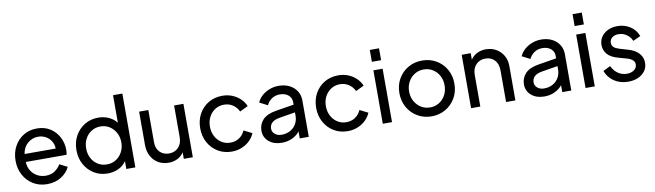

<svg xmlns="http://www.w3.org/2000/svg" viewBox="-40 -1321 6510 1908"><g transform="rotate(-10 3215.0 -366.5)"><path d="M320 12Q403 12 464 -27Q525 -66 550 -122L472 -162Q449 -123 412 -98Q375 -73 321 -73Q276 -73 237.5 -93.5Q199 -114 174.5 -152Q150 -190 148 -242H560Q565 -269 565 -292Q565 -359 535 -418Q505 -477 448.5 -514Q392 -551 312 -551Q237 -551 178 -515Q119 -479 84.5 -415.5Q50 -352 50 -271Q50 -190 85 -126Q120 -62 181 -25Q242 12 320 12ZM312 -468Q353 -468 387 -449.5Q421 -431 442 -398Q463 -365 464 -322H150Q160 -390 206 -429Q252 -468 312 -468Z M931 12Q991 12 1040.5 -11.5Q1090 -35 1120 -79V0H1211V-745H1117V-467Q1086 -507 1038 -529Q990 -551 931 -551Q855 -551 794.5 -514Q734 -477 699 -413.5Q664 -350 664 -269Q664 -189 699 -125.5Q734 -62 794.5 -25Q855 12 931 12ZM939 -78Q888 -78 848 -103Q808 -128 785 -171.5Q762 -215 762 -269Q762 -324 785 -367.5Q808 -411 848.5 -436Q889 -461 939 -461Q990 -461 1030 -435.5Q1070 -410 1093.5 -367Q1117 -324 1117 -269Q1117 -215 1093.5 -171.5Q1070 -128 1030 -103Q990 -78 939 -78Z M1546 12Q1596 12 1636 -8.5Q1676 -29 1700 -66V0H1791V-539H1697V-220Q1697 -154 1660.5 -116Q1624 -78 1567 -78Q1509 -78 1473 -114.5Q1437 -151 1437 -212V-539H1344V-202Q1344 -139 1370 -90.5Q1396 -42 1441.5 -15Q1487 12 1546 12Z M2185 12Q2238 12 2284.5 -7Q2331 -26 2365 -59Q2399 -92 2416 -133L2333 -175Q2314 -131 2275.5 -104.5Q2237 -78 2185 -78Q2136 -78 2096.5 -103Q2057 -128 2034 -171.5Q2011 -215 2011 -269Q2011 -325 2034 -368Q2057 -411 2096.5 -436Q2136 -461 2185 -461Q2236 -461 2275 -434.5Q2314 -408 2333 -366L2416 -406Q2399 -448 2364.5 -481Q2330 -514 2284 -532.5Q2238 -551 2185 -551Q2106 -551 2044.5 -514.5Q1983 -478 1948 -414.5Q1913 -351 1913 -270Q1913 -190 1948 -126Q1983 -62 2044.5 -25Q2106 12 2185 12Z M2688 12Q2747 12 2794 -10.5Q2841 -33 2870 -70V0H2961V-366Q2961 -421 2934.5 -462.5Q2908 -504 2861 -527.5Q2814 -551 2752 -551Q2704 -551 2660 -534Q2616 -517 2583 -487.5Q2550 -458 2535 -421L2616 -379Q2633 -417 2668 -441Q2703 -465 2750 -465Q2803 -465 2835.5 -437.5Q2868 -410 2868 -366V-341L2684 -311Q2593 -296 2550.5 -250.5Q2508 -205 2508 -141Q2508 -73 2558.5 -30.5Q2609 12 2688 12ZM2606 -144Q2606 -179 2629.5 -203Q2653 -227 2705 -236L2868 -263V-229Q2868 -184 2847 -147Q2826 -110 2788 -88.5Q2750 -67 2699 -67Q2659 -67 2632.5 -89Q2606 -111 2606 -144Z M3355 12Q3408 12 3454.5 -7Q3501 -26 3535 -59Q3569 -92 3586 -133L3503 -175Q3484 -131 3445.5 -104.5Q3407 -78 3355 -78Q3306 -78 3266.5 -103Q3227 -128 3204 -171.5Q3181 -215 3181 -269Q3181 -325 3204 -368Q3227 -411 3266.5 -436Q3306 -461 3355 -461Q3406 -461 3445 -434.5Q3484 -408 3503 -366L3586 -406Q3569 -448 3534.5 -481Q3500 -514 3454 -532.5Q3408 -551 3355 -551Q3276 -551 3214.5 -514.5Q3153 -478 3118 -414.5Q3083 -351 3083 -270Q3083 -190 3118 -126Q3153 -62 3214.5 -25Q3276 12 3355 12Z M3708 -625H3801V-745H3708ZM3708 0H3801V-539H3708Z M4201 12Q4277 12 4340 -24Q4403 -60 4440.5 -124Q4478 -188 4478 -270Q4478 -351 4441.5 -414.5Q4405 -478 4342 -514.5Q4279 -551 4201 -551Q4122 -551 4059 -514.5Q3996 -478 3959.5 -414.5Q3923 -351 3923 -270Q3923 -189 3960 -125Q3997 -61 4060 -24.5Q4123 12 4201 12ZM4201 -78Q4150 -78 4109.5 -103Q4069 -128 4045 -171.5Q4021 -215 4021 -270Q4021 -325 4045 -368Q4069 -411 4109.5 -436Q4150 -461 4201 -461Q4251 -461 4291.5 -436Q4332 -411 4355.5 -368Q4379 -325 4379 -270Q4379 -215 4355.5 -171.5Q4332 -128 4291.5 -103Q4251 -78 4201 -78Z M4599 0H4692V-319Q4692 -385 4729 -423Q4766 -461 4823 -461Q4880 -461 4916 -423.5Q4952 -386 4952 -319V0H5046V-349Q5046 -407 5019.5 -452.5Q4993 -498 4947.5 -524.5Q4902 -551 4844 -551Q4794 -551 4754 -530.5Q4714 -510 4690 -473V-539H4599Z M5337 12Q5396 12 5443 -10.5Q5490 -33 5519 -70V0H5610V-366Q5610 -421 5583.5 -462.5Q5557 -504 5510 -527.5Q5463 -551 5401 -551Q5353 -551 5309 -534Q5265 -517 5232 -487.5Q5199 -458 5184 -421L5265 -379Q5282 -417 5317 -441Q5352 -465 5399 -465Q5452 -465 5484.5 -437.5Q5517 -410 5517 -366V-341L5333 -311Q5242 -296 5199.5 -250.5Q5157 -205 5157 -141Q5157 -73 5207.5 -30.5Q5258 12 5337 12ZM5255 -144Q5255 -179 5278.5 -203Q5302 -227 5354 -236L5517 -263V-229Q5517 -184 5496 -147Q5475 -110 5437 -88.5Q5399 -67 5348 -67Q5308 -67 5281.5 -89Q5255 -111 5255 -144Z M5754 -625H5847V-745H5754ZM5754 0H5847V-539H5754Z M6184 12Q6242 12 6286 -8Q6330 -28 6355 -63.5Q6380 -99 6380 -145Q6380 -201 6343 -241Q6306 -281 6241 -300L6153 -326Q6137 -331 6120 -338.5Q6103 -346 6091 -360.5Q6079 -375 6079 -398Q6079 -430 6103.5 -450Q6128 -470 6168 -470Q6212 -470 6248.5 -445.5Q6285 -421 6303 -379L6379 -414Q6355 -479 6298.5 -515Q6242 -551 6171 -551Q6118 -551 6075.5 -531Q6033 -511 6008.5 -475.5Q5984 -440 5984 -392Q5984 -340 6017.5 -300.5Q6051 -261 6124 -241L6205 -218Q6222 -214 6240.5 -205.5Q6259 -197 6272.5 -182.5Q6286 -168 6286 -144Q6286 -110 6257 -89Q6228 -68 6184 -68Q6135 -68 6095 -95.5Q6055 -123 6032 -172L5958 -136Q5983 -68 6043 -28Q6103 12 6184 12Z"/></g></svg>

Font: Plus Jakarta Sans Medium
Style: Regular
Weight: 500
Designer: Gumpita Rahayu
Foundry: Tokotype
Version: Version 2.004; ttfautohint (v1.8.3)